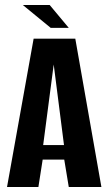

<svg xmlns="http://www.w3.org/2000/svg" viewBox="-20 -745 432 765"><path d="M8 0 114 -591H280L384 0H254L236 -109H150L133 0ZM152 -167H235L194 -488ZM182 -634 71 -725H178L254 -634Z"/></svg>

Font: Alumni Sans
Style: Bold
Weight: 700
Designer: Robert E. Leuschke
Foundry: Robert E. Leuschke
Version: Version 1.018